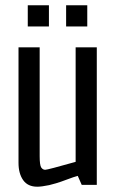

<svg xmlns="http://www.w3.org/2000/svg" viewBox="-20 -699 446 726"><path d="M85 -599V-679H165V-599ZM230 -599V-679H310V-599ZM346 0H289L274 -34Q259 -30 234 -20.5Q209 -11 192 -6Q175 -1 166 1Q137 7 121 7Q85 7 67.5 -18Q50 -43 50 -83V-520H130V-109Q130 -74 136 -65.5Q142 -57 151 -57Q160 -57 266 -87V-520H346Z"/></svg>

Font: Homenaje
Style: Regular
Weight: 400
Version: Version 1.002